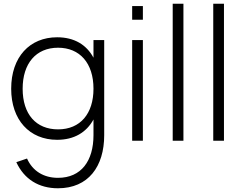

<svg xmlns="http://www.w3.org/2000/svg" viewBox="-20 -755 1302 1030"><path d="M286.5 -555C139.5 -555 40 -449.5 40 -279C40 -112 138 -5 286.5 -5C377.5 -5 443.5 -44.5 481.5 -114V-30C481.5 108 416 199 291 199C215 199 155 163 125 95.5L67.5 115C110 207 188.5 255 291 255C454 255 539 138 539 -29.5V-540H481.5V-445.5C444 -515 378.5 -555 286.5 -555ZM291.5 -61C174 -61 101.5 -141.5 101.5 -279C101.5 -414.5 173 -499 291.5 -499C407.5 -499 481.5 -417 481.5 -279C481.5 -146 411.5 -61 291.5 -61Z M746.5 -649V-722.5H689V-649ZM746.5 0V-540H689V0Z M964 0V-735H906.5V0Z M1181.5 0V-735H1124V0Z"/></svg>

Font: Vela Sans Light
Style: Regular
Weight: 300
Designer: Principal design: Mikhail Sharanda - project Manrope.
Design modification: Ravid Balaliev
Foundry: Mikhail Sharanda
Version: Version 1.001